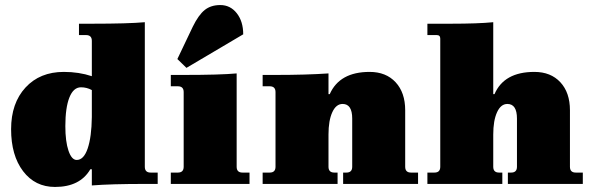

<svg xmlns="http://www.w3.org/2000/svg" viewBox="-20 -729 2345 761"><path d="M198 12Q119 12 71.5 -50.5Q24 -113 24 -217Q24 -320 81 -382Q138 -444 233 -444Q293 -444 344 -427V-567Q344 -590 321 -590H293V-635H345Q488 -635 554 -641V-68Q554 -45 577 -45H605V0H553Q420 0 344 6V-58H338Q297 12 198 12ZM284 -95Q312 -95 327.5 -140.5Q343 -186 344 -265V-372Q324 -383 301 -383Q271 -383 255 -342.5Q239 -302 239 -229Q239 -168 251.5 -131.5Q264 -95 284 -95Z M719 -460 683 -495 744 -623Q767 -670 791.5 -689.5Q816 -709 853 -709Q893 -709 918.5 -676.5Q944 -644 944 -593ZM657 0V-45H685Q708 -45 708 -68V-364Q708 -387 685 -387H657V-432H709Q852 -432 918 -438V-68Q918 -45 941 -45H969V0Z M1021 0V-45H1049Q1072 -45 1072 -68V-364Q1072 -387 1049 -387H1021V-432H1073Q1194 -432 1282 -438V-356H1287Q1326 -444 1445 -444Q1510 -444 1548 -403Q1586 -362 1586 -292V-68Q1586 -45 1609 -45H1637V0H1340V-45H1353Q1376 -45 1376 -68V-259Q1376 -317 1338 -317Q1312 -317 1297 -284Q1282 -251 1282 -196V-68Q1282 -45 1305 -45H1318V0Z M1674 0V-45H1702Q1725 -45 1725 -68V-576Q1725 -590 1711 -590H1674V-635H1767Q1875 -635 1935 -641V-356H1940Q1978 -444 2098 -444Q2163 -444 2201 -403Q2239 -362 2239 -292V-68Q2239 -45 2262 -45H2290V0H1993V-45H2006Q2029 -45 2029 -68V-259Q2029 -317 1991 -317Q1965 -317 1950 -284Q1935 -251 1935 -196V-68Q1935 -45 1958 -45H1971V0Z"/></svg>

Font: Arapey Black
Style: Regular
Weight: 900
Designer: Eduardo Rodriguez Tunni
Foundry: Eduardo Rodriguez Tunni
Version: Version 4.000